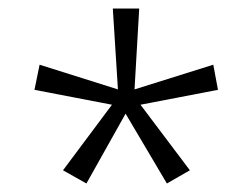

<svg xmlns="http://www.w3.org/2000/svg" viewBox="-20 -765 583 451"><path d="M128 -365 183 -334 275 -498 372 -334 426 -365 310 -519 492 -554 481 -613 296 -555 307 -745H245L257 -555L73 -613L61 -554L243 -519Z"/></svg>

Font: Noto Sans Devanagari Condensed Light
Style: Regular
Weight: 300
Width: 3
Designer: Jelle Bosma - Monotype Design Team
Foundry: Monotype Imaging Inc.
Version: Version 2.004